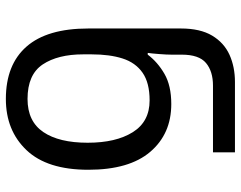

<svg xmlns="http://www.w3.org/2000/svg" viewBox="-102 -698 810 645"><g transform="rotate(90 302.5 -375.0)"><path d="M312 9.8Q196.8 9.8 136 -59.6Q75.2 -128.9 75.2 -267.1V-578.1Q75.2 -643.1 99.1 -683.1Q123 -723.1 163.6 -741.5Q204.1 -759.8 254.9 -759.8H491.2V-686H267.1Q219.2 -686 191.2 -662.6Q163.1 -639.2 163.1 -581.1V-545.9Q163.1 -530.8 161.1 -505.4Q159.2 -480 157.2 -466.8H163.1Q188 -500 227.5 -522.9Q267.1 -545.9 329.1 -545.9Q429.2 -545.9 489.5 -475.3Q549.8 -404.8 549.8 -267.1Q549.8 -128.9 483.9 -59.6Q418 9.8 312 9.8ZM312 -63Q387.2 -63 423.1 -116Q459 -168.9 459 -265.1Q459 -359.9 423.6 -416.5Q388.2 -473.1 316.9 -473.1Q257.8 -473.1 223.9 -449.5Q189.9 -425.8 176 -382.3Q162.1 -338.9 162.1 -277.8V-250Q162.1 -165 196 -114Q230 -63 312 -63Z"/></g></svg>

Font: Kurinto Seri
Style: Regular
Weight: 400
Designer: Kurinto was developed by Clint Goss from a range of fonts that are compatible with the SIL Open Font License Version 1.1
Foundry: Clinton F. Goss
Version: Version 2.196; July 25, 2020